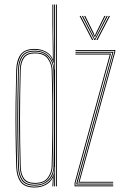

<svg xmlns="http://www.w3.org/2000/svg" viewBox="-20 -820 542 845"><path d="M230.2 0H226.2V-800H230.2ZM222.2 0H218.2L219.2 -85.2H218.2Q217.5 -47.5 194.1 -25.2Q170.8 -3 132.8 -3Q91.5 -3 76 -26.4Q60.5 -49.8 59.5 -84.5Q57 -170 56.2 -238.6Q55.5 -307.2 56.4 -372.9Q57.2 -438.5 59.5 -514.8Q60.5 -550 76.1 -573.5Q91.8 -597 132.8 -597Q170.8 -597 193.6 -574.4Q216.5 -551.8 218.2 -513.5H219.2L218.2 -608.5V-800H222.2ZM133.2 -7Q163 -7 180.9 -19.6Q198.8 -32.2 207 -50.5Q215.2 -68.8 215.5 -85.5Q217.2 -164 217.8 -233.5Q218.2 -303 217.6 -371.1Q217 -439.2 215 -513.8Q214.8 -530.8 206.6 -549.1Q198.5 -567.5 180.6 -580.2Q162.8 -593 133 -593Q92.2 -593 78.2 -569.2Q64.2 -545.5 63.2 -513.5Q61.2 -438.2 60.5 -369Q59.8 -299.8 60.5 -230.2Q61.2 -160.8 63.5 -84.5Q64.5 -50.5 79.5 -28.8Q94.5 -7 133.2 -7ZM133.5 -11Q97.2 -11 82.9 -31.5Q68.5 -52 67.5 -84.5Q65 -170.2 64.2 -238.8Q63.5 -307.2 64.4 -372.8Q65.2 -438.2 67.5 -514.8Q68.5 -548 83 -568.5Q97.5 -589 133.5 -589Q176.2 -589 193.4 -563.9Q210.5 -538.8 211.2 -513.5Q213.5 -438.8 214.2 -370.5Q215 -302.2 214.2 -232.9Q213.5 -163.5 211.2 -85.5Q210.5 -59.5 192.9 -35.2Q175.2 -11 133.5 -11ZM133.8 -15Q173.8 -15 190.1 -38.1Q206.5 -61.2 207.2 -85.5Q209.5 -164.5 210.2 -234.1Q211 -303.8 210.2 -371.8Q209.5 -439.8 207.2 -513.5Q206.5 -538.5 189.9 -561.8Q173.2 -585 133.8 -585Q100 -585 86.1 -565.5Q72.2 -546 71.2 -513.2Q68.2 -407.5 68.1 -303.4Q68 -199.2 71.2 -85.8Q72.2 -53.8 86 -34.4Q99.8 -15 133.8 -15ZM132.2 5.2Q88 5.2 70.4 -19.6Q52.8 -44.5 51.5 -84.8Q49.2 -162.2 48.5 -231.1Q47.8 -300 48.6 -368.6Q49.5 -437.2 51.5 -513.8Q52.8 -554.8 70.5 -579.8Q88.2 -604.8 132.5 -604.8Q158 -604.8 180.2 -593.6Q202.5 -582.5 211.8 -560.2H212.8L210.5 -717V-800H214.5V-668.5L216.8 -543.5H215Q207 -573.2 184.4 -587Q161.8 -600.8 132.2 -600.8Q87 -600.8 71.9 -574.4Q56.8 -548 55.5 -513.8Q53.2 -436.5 52.5 -367.6Q51.8 -298.8 52.6 -230.1Q53.5 -161.5 55.5 -84.8Q56.5 -48.8 72.6 -23.8Q88.8 1.2 132.5 1.2Q166.2 1.2 188.8 -15.8Q211.2 -32.8 216 -57.5H217L214.5 0H210.5L210.8 -4.8L212.8 -37.2H211.8Q202.5 -17.8 181.1 -6.2Q159.8 5.2 132.2 5.2ZM325 -16 483.2 -592.2V-596H312.2V-600H487.2V-591.8L330.2 -20H478.2V-16ZM308.2 0V-15L463.2 -580H312.2V-584H468.5L312.2 -14.5V-4H478.2V0ZM316.2 -8V-14L474.2 -587V-588H312.2V-592H479.2V-591L320.2 -12H478.2V-8ZM330.2 -749.8H335.2L390.2 -644H385.2ZM340.2 -749.8H345.2L392.2 -657.8L396.2 -649.5H398.2L402.2 -657.8L449.2 -749.8H454.2L399.2 -644H395.2ZM350.2 -749.8H355.2L392.8 -673.8L396.2 -664H398.2L401.8 -673.8L439.2 -749.8H444.2L404.2 -669.2L399.2 -658.2H395.2L390.2 -669.2ZM459.2 -749.8H464.2L409.2 -644H404.2Z"/></svg>

Font: Big Shoulders Inline Thin
Style: Regular
Weight: 100
Designer: Patric King
Foundry: XO Type Co
Version: Version 2.002